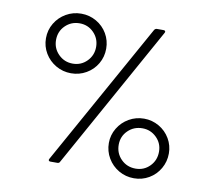

<svg xmlns="http://www.w3.org/2000/svg" viewBox="-79 -800 1006 901"><g transform="rotate(10 424.0 -350.0)"><path d="M94 -567Q94 -606 113.5 -638.5Q133 -671 166 -690Q199 -709 238 -709Q277 -709 310 -690Q343 -671 362 -638.5Q381 -606 381 -567Q381 -528 362 -495.5Q343 -463 310 -444Q277 -425 238 -425Q199 -425 166 -444Q133 -463 113.5 -495.5Q94 -528 94 -567ZM208 -12 587 -693Q592 -700 599 -700H631Q637 -700 639 -696.5Q641 -693 638 -688L260 -7Q257 0 248 0H215Q209 0 207 -3.5Q205 -7 208 -12ZM333 -567Q333 -607 305.5 -635Q278 -663 238 -663Q198 -663 170 -635.5Q142 -608 142 -567Q142 -527 170 -499Q198 -471 238 -471Q278 -471 305.5 -499Q333 -527 333 -567ZM470 -134Q470 -172 489.5 -204.5Q509 -237 542 -256Q575 -275 614 -275Q652 -275 685 -256Q718 -237 737 -204.5Q756 -172 756 -134Q756 -95 737 -62Q718 -29 685.5 -10Q653 9 614 9Q575 9 542 -10Q509 -29 489.5 -62Q470 -95 470 -134ZM709 -134Q709 -174 681 -201.5Q653 -229 614 -229Q573 -229 545 -201.5Q517 -174 517 -134Q517 -93 545 -65Q573 -37 614 -37Q654 -37 681.5 -65Q709 -93 709 -134Z"/></g></svg>

Font: Barlow
Style: Regular
Weight: 400
Designer: Jeremy Tribby
Foundry: Tribby Type
Version: Version 1.408;December 10, 2018;FontCreator 11.5.0.2430 64-b